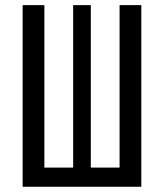

<svg xmlns="http://www.w3.org/2000/svg" viewBox="-20 -713 626 733"><path d="M66.4 0V-693.4H149.4V-73.2H259.3V-693.4H326.7V-73.2H436.5V-693.4H519.5V0Z"/></svg>

Font: Cascadia Mono SemiLight
Style: Regular
Weight: 350
Monospace: yes
Designer: Aaron Bell
Foundry: Saja Typeworks
Version: Version 2404.023; ttfautohint (v1.8.4)